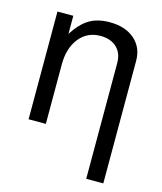

<svg xmlns="http://www.w3.org/2000/svg" viewBox="-111 -620 759 902"><g transform="rotate(15 268.5 -169.5)"><path d="M60.1 -523.9H137.2V-436Q172.4 -491.2 212.4 -515.1Q252.4 -539.1 311 -539.1Q387.2 -539.1 432.1 -500Q477.1 -460.9 477.1 -396V200.2H394V-362.8Q394 -410.6 365.2 -438Q335.9 -465.8 286.1 -465.8Q221.7 -465.8 183.1 -417.5Q144 -368.7 144 -289.1V0H60.1Z"/></g></svg>

Font: Miedinger*
Style: Book
Weight: 400
Version: Version 001.000